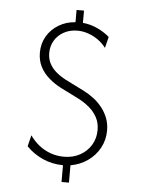

<svg xmlns="http://www.w3.org/2000/svg" viewBox="-54 -731 630 857"><g transform="rotate(5 260.5 -302.5)"><path d="M254.2 83.3V8.3Q204.2 7.6 162.2 -11.5Q120.1 -30.6 89.6 -62.5L102.1 -112.5Q119.4 -87.5 143.1 -68.8Q166.7 -50 195.1 -39.9Q223.6 -29.9 254.9 -29.9Q295.1 -29.9 326.7 -47.2Q358.3 -64.6 376.4 -94.4Q394.4 -124.3 394.4 -161.8Q394.4 -193.1 381.6 -217.4Q368.8 -241.7 346.5 -260.8Q324.3 -279.9 295.8 -294.4L213.9 -335.4Q184.7 -350.7 160.1 -372.2Q135.4 -393.8 121.5 -421.5Q107.6 -449.3 107.6 -484Q107.6 -524.3 126.7 -556.9Q145.8 -589.6 179.2 -609.7Q212.5 -629.9 254.2 -632.6V-687.5H287.5V-632.6Q322.2 -629.2 352.8 -614.9Q383.3 -600.7 407.6 -579.9L395.1 -529.9Q379.9 -550 359.4 -564.6Q338.9 -579.2 314.9 -587.5Q291 -595.8 266.7 -595.8Q232.6 -595.8 205.9 -581.2Q179.2 -566.7 164.2 -541.7Q149.3 -516.7 149.3 -485.4Q149.3 -459.7 160.1 -438.9Q170.8 -418.1 189.6 -402.1Q208.3 -386.1 233.3 -372.9L315.3 -331.9Q340.3 -319.4 362.2 -302.8Q384 -286.1 400.7 -264.9Q417.4 -243.8 427.1 -218.4Q436.8 -193.1 436.8 -163.2Q436.8 -120.8 417.4 -85.1Q397.9 -49.3 364.2 -25.7Q330.6 -2.1 287.5 5.6V83.3Z"/></g></svg>

Font: Afacad Flux ExtraLight
Style: Regular
Weight: 250
Designer: Kristian Moeller
Foundry: Dicotype
Version: Version 1.100